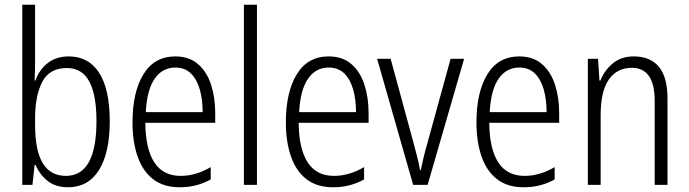

<svg xmlns="http://www.w3.org/2000/svg" viewBox="-20 -780 2907 810"><path d="M128 -523Q128 -503 127.5 -481Q127 -459 126 -440H129Q146 -487 182 -514.5Q218 -542 270 -542Q354 -542 398.5 -472.5Q443 -403 443 -268Q443 -135 397.5 -62.5Q352 10 267 10Q216 10 182.5 -15.5Q149 -41 130 -84H126L117 0H74V-760H128ZM262 -493Q189 -493 158.5 -435Q128 -377 128 -280V-252Q128 -38 258 -38Q387 -38 387 -269Q387 -380 356.5 -436.5Q326 -493 262 -493Z M720 -542Q778 -542 815.5 -509.5Q853 -477 870.5 -422.5Q888 -368 888 -303V-262H593Q594 -152 631 -95Q668 -38 742 -38Q806 -38 869 -75V-23Q840 -7 808 1.5Q776 10 738 10Q670 10 626 -24Q582 -58 560.5 -120Q539 -182 539 -264Q539 -391 585 -466.5Q631 -542 720 -542ZM720 -495Q665 -495 632.5 -448Q600 -401 595 -307H835Q835 -359 823 -402Q811 -445 785.5 -470Q760 -495 720 -495Z M1064 0H1009V-760H1064Z M1367 -542Q1425 -542 1462.5 -509.5Q1500 -477 1517.5 -422.5Q1535 -368 1535 -303V-262H1240Q1241 -152 1278 -95Q1315 -38 1389 -38Q1453 -38 1516 -75V-23Q1487 -7 1455 1.5Q1423 10 1385 10Q1317 10 1273 -24Q1229 -58 1207.5 -120Q1186 -182 1186 -264Q1186 -391 1232 -466.5Q1278 -542 1367 -542ZM1367 -495Q1312 -495 1279.5 -448Q1247 -401 1242 -307H1482Q1482 -359 1470 -402Q1458 -445 1432.5 -470Q1407 -495 1367 -495Z M1723 0 1571 -532H1628L1723 -183Q1731 -153 1739 -122.5Q1747 -92 1752 -62H1755Q1760 -86 1767 -115.5Q1774 -145 1783 -176L1881 -532H1938L1784 0Z M2171 -542Q2229 -542 2266.5 -509.5Q2304 -477 2321.5 -422.5Q2339 -368 2339 -303V-262H2044Q2045 -152 2082 -95Q2119 -38 2193 -38Q2257 -38 2320 -75V-23Q2291 -7 2259 1.5Q2227 10 2189 10Q2121 10 2077 -24Q2033 -58 2011.5 -120Q1990 -182 1990 -264Q1990 -391 2036 -466.5Q2082 -542 2171 -542ZM2171 -495Q2116 -495 2083.5 -448Q2051 -401 2046 -307H2286Q2286 -359 2274 -402Q2262 -445 2236.5 -470Q2211 -495 2171 -495Z M2654 -542Q2723 -542 2759.5 -498.5Q2796 -455 2796 -363V0H2742V-353Q2742 -425 2717.5 -459.5Q2693 -494 2646 -494Q2583 -494 2548.5 -444.5Q2514 -395 2514 -294V0H2460V-532H2503L2509 -440H2513Q2529 -482 2564.5 -512Q2600 -542 2654 -542Z"/></svg>

Font: Noto Sans Lao Condensed Light
Style: Regular
Weight: 300
Width: 3
Designer: Monotype Design Team
Foundry: Monotype Imaging Inc.
Version: Version 2.003; ttfautohint (v1.8.4.7-5d5b)